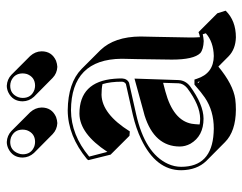

<svg xmlns="http://www.w3.org/2000/svg" viewBox="-96 -566 728 577"><g transform="rotate(-90 268.5 -278.0)"><path d="M83 -574.2Q83 -604.5 110.4 -617.7Q120.1 -622.1 129.9 -622.1Q148.9 -621.1 162.6 -608.4L219.2 -551.8Q232.9 -536.6 233.4 -517.6Q233.4 -486.8 205.1 -474.1Q195.8 -470.7 186.5 -470.2Q167 -471.2 153.3 -484.4L96.7 -540.5Q83.5 -555.2 83 -574.2ZM252 -574.2Q252 -604.5 279.3 -617.7Q289.1 -622.1 298.8 -622.1Q317.9 -621.1 331.5 -608.4L388.2 -551.8Q401.9 -536.6 402.3 -517.6Q402.3 -486.8 374 -474.1Q364.7 -470.7 355.5 -470.2Q335.9 -471.2 322.3 -484.4L265.6 -540.5Q252.4 -555.2 252 -574.2ZM310.1 -47.9H306.2L312 -42Q311 -45.4 310.1 -47.9ZM182.6 -42.5Q190.9 -41 200.2 -41Q240.7 -41.5 292 -80.1Q305.7 -91.8 306.2 -106L307.6 -152.3L281.7 -145.5Q194.8 -122.1 184.6 -66.4Q183.1 -56.2 182.6 -45.4Q182.6 -43.5 182.6 -42.5ZM444.8 -41.5Q452.6 -43 460 -45.9L516.6 10.7L524.4 35.6Q494.6 66.4 444.3 66.4Q408.7 65.4 387.2 44.4L356.4 13.7Q302.7 58.1 258.8 64.5Q244.1 66.4 226.6 66.4Q161.6 65.9 129.4 33.7L72.8 -22.5Q45.4 -50.8 44.9 -98.1Q44.9 -173.8 138.2 -218.3Q170.9 -233.9 210.9 -243.2L304.2 -264.2Q310.5 -268.1 311 -275.9Q311 -310.5 303.7 -334.5Q290 -337.4 271.5 -337.4Q213.9 -335.9 161.6 -252.4L148.4 -253.4L91.8 -310.1L75.2 -377L78.1 -380.9Q147.9 -438.5 225.1 -439Q307.6 -438 349.1 -397.5L405.8 -340.8Q446.3 -298.8 446.8 -220.2Q446.8 -215.8 445.8 -174.8Q443.8 -87.9 443.8 -69.3Q443.8 -53.7 444.8 -41.5ZM317.4 -58.1 319.8 -50.8Q335.9 -0.5 388.2 0Q430.7 -1 456.5 -23.9L453.6 -33.2Q442.4 -30.8 433.1 -30.3Q408.2 -31.2 397 -40.5Q377.4 -60.1 377.4 -126Q377.4 -144 378.9 -231.9Q379.9 -272.5 379.9 -276.9Q378.4 -428.2 225.1 -429.2Q150.9 -428.7 85.9 -374.5L100.1 -319.8Q154.8 -403.3 214.8 -403.8Q311 -403.8 319.8 -299.3Q320.8 -287.6 320.8 -275.9Q319.8 -259.8 307.1 -254.4H306.6L213.4 -233.4Q95.7 -207 64 -137.7Q55.2 -118.2 55.2 -98.1Q55.2 -6.3 157.2 -0.5Q164.1 0 169.9 0Q223.6 0 263.2 -26.9Q278.8 -37.6 299.3 -55.7L302.2 -58.1ZM320.3 -238.3 315.9 -106Q314.9 -85.4 297.9 -71.8Q242.7 -31.2 200.2 -30.8Q147.5 -30.8 124.5 -70.3Q116.2 -85.9 116.2 -102.1Q116.2 -178.7 209.5 -208Q216.3 -210 222.2 -211.4ZM262.2 -574.2Q262.2 -548.3 286.6 -539.1Q293.5 -537.1 298.8 -537.1Q324.7 -537.1 334 -561.5Q335.9 -568.4 335.9 -574.2Q335.9 -599.6 312.5 -609.4Q305.2 -611.8 298.8 -611.8Q273.9 -611.8 264.6 -587.9Q262.2 -581.1 262.2 -574.2ZM92.8 -574.2Q92.8 -548.3 117.2 -539.1Q124 -537.1 129.9 -537.1Q155.8 -537.1 165 -561.5Q167 -568.4 167 -574.2Q167 -599.6 143.6 -609.4Q136.2 -611.8 129.9 -611.8Q105 -611.8 95.7 -587.9Q92.8 -581.1 92.8 -574.2Z"/></g></svg>

Font: Linux Biolinum Shadow O
Style: Regular
Weight: 400
Designer: Philipp H. Poll
Foundry: Philipp H. Poll
Version: Version 1.0.4